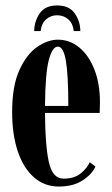

<svg xmlns="http://www.w3.org/2000/svg" viewBox="-20 -674 412 704"><path d="M195.5 10Q143 10 104.5 -23.8Q66 -57.5 45.2 -119Q24.5 -180.5 24.5 -263.5Q24.5 -358.5 51 -416.8Q77.5 -475 116.2 -501.8Q155 -528.5 192 -528.5Q236.5 -528.5 271.5 -499.2Q306.5 -470 326.5 -418.2Q346.5 -366.5 346.5 -299.5Q346.5 -279.5 345.5 -260H145Q145.5 -143.5 158.8 -81.2Q172 -19 213 -19Q252.5 -19 276 -38.2Q299.5 -57.5 309 -79L330 -63.5Q318 -35.5 283.2 -12.8Q248.5 10 195.5 10ZM192 -503Q172 -503 159 -454Q146 -405 145 -285.5H230.5Q230.5 -400.5 221.5 -451.8Q212.5 -503 192 -503ZM189.5 -654Q234 -654 254.2 -624.8Q274.5 -595.5 274.5 -560H250.5Q247.5 -588 230.5 -603Q213.5 -618 189.5 -618Q166 -618 149 -603Q132 -588 129 -560H105.5Q105.5 -595.5 125.5 -624.8Q145.5 -654 189.5 -654Z"/></svg>

Font: Imbue 50pt
Style: Bold
Weight: 700
Designer: Tyler Finck
Foundry: Etcetera Type Company
Version: Version 1.102; ttfautohint (v1.8.3)